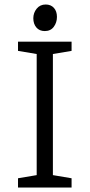

<svg xmlns="http://www.w3.org/2000/svg" viewBox="-20 -833 399 853"><path d="M60 0V-41L143 -55V-593L60 -607V-648H298V-607L215 -593V-55L298 -41V0ZM179 -695Q155 -695 141.5 -711Q128 -727 128 -752Q128 -776 143 -794.5Q158 -813 183 -813Q206 -813 219.5 -798Q233 -783 233 -758Q233 -733 219 -714Q205 -695 179 -695Z"/></svg>

Font: Faustina Light Light
Style: Regular
Weight: 300
Version: Version 1.200